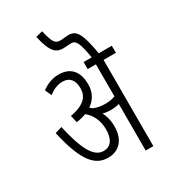

<svg xmlns="http://www.w3.org/2000/svg" viewBox="-214 -1002 984 1109"><g transform="rotate(-30 278.0 -448.0)"><path d="M337 -212C337 -249 329 -281 314 -310C331 -305 348 -303 365 -303C385 -303 404 -305 423 -311V0H474V-575H556V-622H469C445 -766 421 -801 370 -801C352 -801 332 -797 312 -797C278 -797 267 -821 249 -896L204 -884C230 -766 263 -749 307 -749C326 -749 344 -752 360 -752C392 -752 405 -722 422 -622H368V-575H423V-361C401 -353 379 -350 359 -350C333 -350 303 -353 277 -366C273 -370 269 -374 265 -378C308 -407 327 -448 327 -499C327 -573 293 -632 206 -632C167 -632 127 -618 93 -592L112 -549C142 -572 173 -585 204 -585C254 -585 277 -552 277 -500C277 -448 246 -406 149 -389L160 -341C185 -344 206 -350 225 -357C264 -326 286 -278 286 -221C286 -156 261 -119 212 -119C147 -119 106 -197 69 -361L23 -347C71 -134 131 -72 216 -72C287 -72 337 -120 337 -212Z"/></g></svg>

Font: Noto Sans Devanagari ExtraCondensed Light
Style: Regular
Weight: 300
Width: 2
Designer: Jelle Bosma - Monotype Design Team
Foundry: Monotype Imaging Inc.
Version: Version 2.004